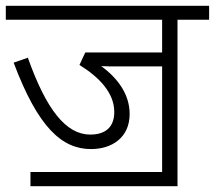

<svg xmlns="http://www.w3.org/2000/svg" viewBox="-20 -642 741 662"><path d="M85 -49V0H592V-574H701V-622H0V-574H539V-461H274L254 -418C322 -376 374 -322 374 -256C374 -203 343 -178 291 -178C208 -178 140 -263 76 -443L27 -426C111 -203 193 -128 294 -128C365 -128 427 -167 427 -249C427 -315 388 -371 329 -414C345 -413 366 -413 390 -413H539V-49Z"/></svg>

Font: Noto Sans Devanagari UI Light
Style: Regular
Weight: 300
Designer: Jelle Bosma - Monotype Design Team
Foundry: Monotype Imaging Inc.
Version: Version 2.004